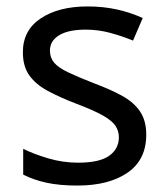

<svg xmlns="http://www.w3.org/2000/svg" viewBox="-20 -566 519 596"><path d="M434 -148Q434 -70 376 -30Q318 10 220 10Q164 10 123.5 1Q83 -8 52 -24V-104Q84 -88 129.5 -74.5Q175 -61 222 -61Q289 -61 319 -82.5Q349 -104 349 -140Q349 -160 338 -176Q327 -192 298.5 -208Q270 -224 217 -244Q165 -264 128 -284Q91 -304 71 -332Q51 -360 51 -404Q51 -472 106.5 -509Q162 -546 252 -546Q301 -546 343.5 -536.5Q386 -527 423 -510L393 -440Q359 -454 322 -464Q285 -474 246 -474Q192 -474 163.5 -456.5Q135 -439 135 -409Q135 -387 148 -371.5Q161 -356 191.5 -341.5Q222 -327 273 -307Q324 -288 360 -268Q396 -248 415 -219.5Q434 -191 434 -148Z"/></svg>

Font: Noto Sans Medefaidrin
Style: Regular
Weight: 400
Designer: Dalton Maag Ltd
Foundry: Dalton Maag Ltd
Version: Version 1.002; ttfautohint (v1.8.4.7-5d5b)